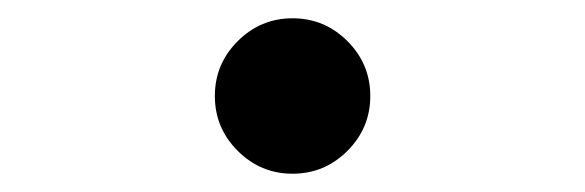

<svg xmlns="http://www.w3.org/2000/svg" viewBox="-20 -450 640 210"><path d="M215 -345Q215 -380 240 -405Q265 -430 300 -430Q335 -430 360 -405Q385 -380 385 -345Q385 -310 360 -285Q335 -260 300 -260Q265 -260 240 -285Q215 -310 215 -345Z"/></svg>

Font: Maple Mono
Style: Regular
Weight: 400
Monospace: yes
Designer: subframe7536
Version: Version 7.300